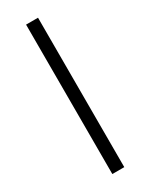

<svg xmlns="http://www.w3.org/2000/svg" viewBox="-187 -739 609 779"><g transform="rotate(-30 118.0 -350.0)"><path d="M90 0V-700H146V0Z"/></g></svg>

Font: Inclusive Sans Light
Style: Regular
Weight: 300
Designer: Olivia King
Foundry: Olivia King
Version: Version 2.004